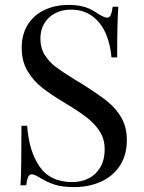

<svg xmlns="http://www.w3.org/2000/svg" viewBox="-20 -739 580 773"><path d="M377.4 -682.1Q399.9 -668 411.6 -668Q420.9 -668 425.8 -678.5Q430.7 -689 433.6 -711.9H456.5Q451.7 -653.3 451.7 -507.8H428.7Q424.8 -559.1 406.5 -602.5Q388.2 -646 352.8 -673.1Q317.4 -700.2 264.6 -700.2Q229.5 -700.2 201.7 -685.5Q173.8 -670.9 158.2 -644.5Q142.6 -618.2 142.6 -584Q142.6 -545.9 159.9 -518.1Q177.2 -490.2 204.3 -469.7Q231.4 -449.2 280.8 -418.9L310.5 -400.9Q373.5 -361.3 410.2 -332.3Q446.8 -303.2 468.8 -264.9Q490.7 -226.6 490.7 -175.8Q490.7 -114.3 462.4 -71.5Q434.1 -28.8 386 -7.3Q337.9 14.2 278.3 14.2Q230.5 14.2 199.7 4.2Q168.9 -5.9 141.6 -22.9Q119.1 -37.1 107.4 -37.1Q98.1 -37.1 93.3 -26.6Q88.4 -16.1 85.4 6.8H62.5Q66.4 -47.9 66.4 -232.9H89.4Q96.2 -131.3 139.2 -68.6Q182.1 -5.9 271.5 -5.9Q305.7 -5.9 335.2 -20Q364.7 -34.2 383.1 -64.2Q401.4 -94.2 401.4 -139.2Q401.4 -177.7 382.6 -208.3Q363.8 -238.8 331.5 -264.2Q299.3 -289.6 245.6 -321.8Q186 -357.4 149.9 -385.7Q113.8 -414.1 90.6 -453.4Q67.4 -492.7 67.4 -545.9Q67.4 -602.5 93 -641.6Q118.7 -680.7 161.4 -700Q204.1 -719.2 255.4 -719.2Q286.1 -719.2 308.3 -714.1Q330.6 -709 345.2 -701.4Q359.9 -693.8 377.4 -682.1Z"/></svg>

Font: Playfair Display SC
Style: Regular
Weight: 400
Designer: Claus Eggers Sørensen
Foundry: Claus Eggers Sørensen
Version: Version 1.004;PS 001.004;hotconv 1.0.70;makeotf.lib2.5.58329